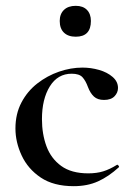

<svg xmlns="http://www.w3.org/2000/svg" viewBox="-20 -627 460 659"><path d="M233 12Q164 12 120 -17.5Q76 -47 54.5 -93Q33 -139 33 -186Q33 -236 53.5 -275Q74 -314 108 -340.5Q142 -367 182.5 -381Q223 -395 263 -395Q292 -395 320 -387Q348 -379 366.5 -363Q385 -347 385 -325Q385 -309 373 -296.5Q361 -284 337 -284Q315 -284 302.5 -295.5Q290 -307 282 -328Q274 -350 263 -362Q252 -374 226 -374Q178 -374 151 -330.5Q124 -287 124 -218Q124 -167 139.5 -125Q155 -83 190 -57.5Q225 -32 283 -32Q312 -32 334.5 -39Q357 -46 381 -61Q383 -63 386.5 -59Q390 -55 388 -53Q353 -21 316.5 -4.5Q280 12 233 12ZM240 -501Q214 -501 199.5 -515Q185 -529 185 -555Q185 -579 199.5 -593Q214 -607 240 -607Q265 -607 278.5 -593Q292 -579 292 -555Q292 -501 240 -501Z"/></svg>

Font: Cormorant SemiBold
Style: Regular
Weight: 600
Designer: Christian Thalmann (Catharsis Fonts)
Foundry: Catharsis Fonts
Version: Version 4.000